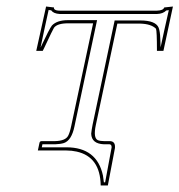

<svg xmlns="http://www.w3.org/2000/svg" viewBox="-20 -462 553 592"><path d="M275.4 -76.2Q267.1 -36.6 281.7 -29.8Q289.1 -26.9 300.8 -26.9H317.9Q333.5 -26.9 334.5 -11.7Q334.5 -8.3 334.5 -5.9L312.5 109.9H290.5Q289.1 21.5 216.3 5.4Q201.2 2 184.6 2H96.7L101.6 -21Q102.5 -26.9 108.9 -26.9H149.9Q181.6 -27.8 189.9 -43Q195.3 -52.7 199.7 -74.2L267.1 -390.1H189.9Q156.7 -390.1 146.5 -376.5Q143.6 -372.6 115.7 -313Q113.8 -308.6 111.8 -305.2H91.8L122.1 -441.9L146.5 -439Q145 -432.6 154.3 -430.2Q159.2 -429.2 164.1 -429.2H464.4Q483.4 -429.7 486.3 -439L513.2 -441.9L483.9 -305.2H463.9Q463.9 -366.7 460.9 -373.5Q446.3 -388.2 412.6 -389.2H341.8ZM265.6 -78.1 333.5 -398.9H412.6Q460 -398.9 469.2 -376.5Q473.6 -364.3 474.1 -343.8Q474.1 -340.3 474.6 -332Q475.1 -321.3 475.1 -315.9Q479 -334.5 487.3 -372.1Q496.1 -411.1 500.5 -430.7L492.7 -429.7Q482.4 -419.4 464.4 -418.9H164.1Q145 -419.9 137.7 -430.2L129.9 -431.2Q125.5 -412.1 117.2 -373Q108.9 -334 105 -315.4Q132.8 -374.5 140.1 -383.3Q155.8 -399.9 189.9 -399.9H279.3L209.5 -71.8Q200.7 -29.3 177.2 -21Q166 -17.6 149.9 -17.1H110.8L108.9 -7.8H184.6Q278.8 -7.8 297.4 79.1Q299.3 89.8 300.3 100.1H304.2L324.2 -7.8Q324.2 -16.6 317.9 -17.1H300.8Q262.2 -18.6 261.2 -49.8Q262.2 -61 265.6 -78.1Z"/></svg>

Font: Linux Biolinum Outline O
Style: Italic
Weight: 400
Italic angle: -12°
Designer: Philipp H. Poll
Foundry: Philipp H. Poll
Version: Version 0.6.2